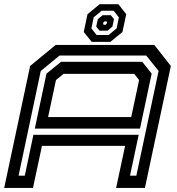

<svg xmlns="http://www.w3.org/2000/svg" viewBox="-30 -920 868 940"><path d="M-9.5 0 117.5 -597 242.5 -700H725.5L806.5 -597L679.5 0H538.5L582.5 -206H175.5L131.5 0ZM61 -60H91.5L133.5 -260H649L606.5 -60H637.5L746.5 -572.5L686 -648H261.5L169.5 -572.5ZM140.5 -290.5 197.5 -559.5 269 -617.5H666.5L712.5 -559.5L655.5 -290.5ZM205.5 -347H612.5L651 -528L627 -558.5H281L244 -528ZM419 -715 380 -763.5 398.5 -850.5 458 -899.5H549.5L588 -850.5L569.5 -763.5L510.5 -715ZM443 -748.5H501.5L541 -781L552 -835L526.5 -867.5H468L428.5 -835L417.5 -781ZM457 -770 441 -790 449 -826.5 472.5 -845.5H512.5L528 -826.5L520.5 -790L497 -770ZM478 -798.5H486.5L492 -803.5L494 -811L490.5 -815.5H482L476.5 -811L474.5 -803.5Z"/></svg>

Font: Tourney Expanded SemiBold
Style: Italic
Weight: 600
Width: 7
Italic angle: -12°
Designer: Tyler Finck
Foundry: Etcetera Type Co
Version: Version 1.010; ttfautohint (v1.8.3)